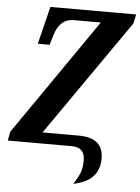

<svg xmlns="http://www.w3.org/2000/svg" viewBox="-60 -761 732 1002"><g transform="rotate(5 306.0 -259.5)"><path d="M362 195Q387 158 396.5 131.5Q406 105 406 68Q406 0 337 0H2L11 -47L432 -656H289Q218 -656 192 -570L176 -517H114L163 -714H612L602 -666L179 -58H370Q498 -58 498 51Q498 169 362 195Z"/></g></svg>

Font: Noto Serif ExtraCondensed
Style: Bold Italic
Weight: 700
Width: 2
Italic angle: -12°
Designer: Monotype Design Team
Foundry: Monotype Imaging Inc.
Version: Version 2.013; ttfautohint (v1.8.4.7-5d5b)